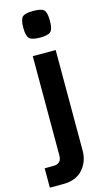

<svg xmlns="http://www.w3.org/2000/svg" viewBox="-167 -836 585 1052"><g transform="rotate(-15 126.0 -309.5)"><path d="M203 -550V21Q203 82 164.5 126Q126 170 51 170H-23V60H27Q73 60 73 13V-550ZM139 -789Q186 -789 200 -774.5Q214 -760 214 -713.5Q214 -667 199.5 -652.5Q185 -638 138.5 -638Q92 -638 77.5 -653Q63 -668 63 -714Q63 -760 77.5 -774.5Q92 -789 139 -789Z"/></g></svg>

Font: Viga
Style: Regular
Weight: 400
Designer: Oscar Yáñez
Foundry: Fontstage
Version: Version 1.001